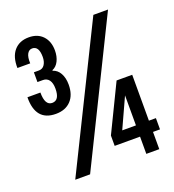

<svg xmlns="http://www.w3.org/2000/svg" viewBox="-132 -828 842 931"><g transform="rotate(-20 288.5 -363.0)"><path d="M119.1 -332Q14.6 -332 16.1 -455.1H83Q83 -388.2 120.1 -388.2Q158.2 -388.2 158.2 -448.2Q158.2 -477.1 147 -492.4Q135.7 -507.8 115.2 -507.8H86.9V-558.1H112.8Q132.3 -558.1 142.6 -574.2Q152.8 -590.3 152.8 -613.8Q152.8 -669.9 118.2 -669.9Q101.6 -669.9 92.5 -653.3Q83.5 -636.7 85 -605H19Q17.6 -662.6 44.9 -694.3Q72.3 -726.1 121.1 -726.1Q166.5 -726.1 192.9 -698Q219.2 -669.9 219.2 -623Q219.2 -592.3 207.5 -568.8Q195.8 -545.4 174.8 -537.1V-534.2Q198.7 -526.9 211.9 -502.9Q225.1 -479 225.1 -444.8Q225.1 -391.6 196.8 -361.8Q168.5 -332 119.1 -332ZM97.2 0 453.1 -721.2H528.8L173.8 0ZM333 -88.9V-142.1L450.2 -383.8H530.8V-147H566.9V-88.9H530.8V0H463.9V-88.9ZM393.1 -147H463.9V-301.8Z"/></g></svg>

Font: Lumene Sans Condensed
Style: Bold
Weight: 600
Width: 3
Designer: Deni Anggara
Version: Version 1.003;Glyphs 3.1.2 (3151)